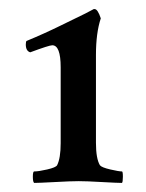

<svg xmlns="http://www.w3.org/2000/svg" viewBox="-20 -651 324 425"><path d="M114.3 -502Q114.3 -550.8 95.7 -550.8Q88.9 -550.8 46.9 -535.2Q37.1 -538.1 37.1 -552.7Q37.1 -559.6 39.1 -560.5Q77.1 -576.2 113.8 -594.2Q150.4 -612.3 168.9 -621.1L187.5 -630.9H189.5Q196.3 -630.9 203.1 -610.4Q192.4 -578.1 192.4 -529.3V-335Q192.4 -299.8 201.2 -285.2Q205.1 -280.3 224.1 -275.9Q243.2 -271.5 250 -271.5Q252 -271.5 252 -259.8Q252 -248 250 -246.1Q240.2 -246.1 206.1 -248Q171.9 -250 154.3 -250Q136.7 -250 101.1 -248Q65.4 -246.1 55.7 -246.1Q52.7 -248 52.7 -259.8Q52.7 -271.5 55.7 -271.5Q65.4 -271.5 84.5 -275.9Q103.5 -280.3 106.4 -285.2Q114.3 -300.8 114.3 -334Z"/></svg>

Font: Crimson
Style: Semibold
Weight: 600
Version: Version 0.8